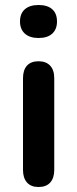

<svg xmlns="http://www.w3.org/2000/svg" viewBox="-20 -741 309 768"><path d="M134 7Q104 7 88 -11Q72 -29 72 -61V-428Q72 -461 88 -478.5Q104 -496 134 -496Q164 -496 180.5 -478.5Q197 -461 197 -428V-61Q197 -29 181 -11Q165 7 134 7ZM134 -589Q99 -589 79.5 -606.5Q60 -624 60 -655Q60 -687 79.5 -704Q99 -721 134 -721Q170 -721 189 -704Q208 -687 208 -655Q208 -624 189 -606.5Q170 -589 134 -589Z"/></svg>

Font: Nunito
Style: Bold
Weight: 700
Designer: Vernon Adams
Foundry: Vernon Adams
Version: Version 3.602